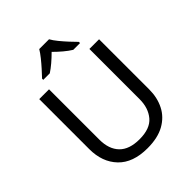

<svg xmlns="http://www.w3.org/2000/svg" viewBox="-259 -1091 1248 1248"><g transform="rotate(-45 365.5 -467.0)"><path d="M640 -252Q640 -178 610 -118.5Q580 -59 518.5 -24.5Q457 10 362 10Q229 10 159.5 -62.5Q90 -135 90 -254V-714H180V-251Q180 -164 226.5 -116Q273 -68 367 -68Q464 -68 507.5 -119.5Q551 -171 551 -252V-714H640ZM410 -944Q422 -922 444.5 -894.5Q467 -867 491.5 -840.5Q516 -814 535 -795V-784H473Q447 -800 419 -823.5Q391 -847 364 -874Q337 -847 310 -824Q283 -801 257 -784H197V-795Q216 -815 239.5 -841Q263 -867 285 -894.5Q307 -922 320 -944Z"/></g></svg>

Font: Noto Sans Balinese
Style: Regular
Weight: 400
Designer: Aditya Bayu, David Williams
Foundry: David Williams
Version: Version 2.003